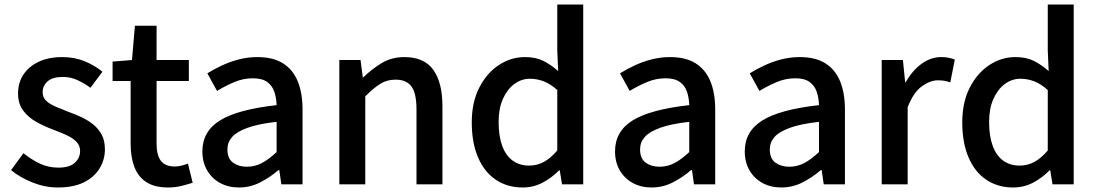

<svg xmlns="http://www.w3.org/2000/svg" viewBox="-20 -817 4865 851"><path d="M236 14Q180 14 124.5 -8Q69 -30 29 -63L84 -138Q120 -109 157.5 -91.5Q195 -74 239 -74Q288 -74 311.5 -95.5Q335 -117 335 -148Q335 -173 317.5 -190Q300 -207 272 -219.5Q244 -232 214 -243Q177 -257 141.5 -276.5Q106 -296 83 -326.5Q60 -357 60 -403Q60 -450 83.5 -486Q107 -522 151 -543Q195 -564 256 -564Q311 -564 356.5 -545Q402 -526 434 -499L381 -428Q352 -449 322 -462.5Q292 -476 259 -476Q213 -476 191 -456.5Q169 -437 169 -408Q169 -385 185 -370Q201 -355 227.5 -344Q254 -333 284 -321Q313 -311 341.5 -297.5Q370 -284 393 -265.5Q416 -247 430.5 -220.5Q445 -194 445 -155Q445 -109 421 -70Q397 -31 351 -8.5Q305 14 236 14Z M726 14Q664 14 627.5 -10.5Q591 -35 575 -78.5Q559 -122 559 -180V-458H479V-544L565 -551L578 -703H674V-551H817V-458H674V-179Q674 -130 693 -104.5Q712 -79 755 -79Q769 -79 785 -83Q801 -87 813 -92L834 -7Q812 0 784.5 7Q757 14 726 14Z M1039 14Q992 14 955.5 -6Q919 -26 898 -62Q877 -98 877 -146Q877 -235 955.5 -283.5Q1034 -332 1206 -351Q1205 -383 1196 -410Q1187 -437 1164.5 -453.5Q1142 -470 1101 -470Q1058 -470 1018 -453Q978 -436 942 -414L899 -492Q928 -510 963 -526.5Q998 -543 1038 -553.5Q1078 -564 1121 -564Q1190 -564 1234 -536.5Q1278 -509 1299.5 -457Q1321 -405 1321 -331V0H1227L1218 -63H1214Q1177 -31 1133 -8.5Q1089 14 1039 14ZM1074 -78Q1110 -78 1141 -94.5Q1172 -111 1206 -143V-277Q1125 -268 1077 -250.5Q1029 -233 1008.5 -209.5Q988 -186 988 -155Q988 -114 1013 -96Q1038 -78 1074 -78Z M1484 0V-551H1578L1588 -474H1590Q1628 -511 1672 -537.5Q1716 -564 1772 -564Q1860 -564 1900.5 -507.5Q1941 -451 1941 -346V0H1826V-332Q1826 -403 1804 -433.5Q1782 -464 1733 -464Q1695 -464 1665.5 -445.5Q1636 -427 1599 -390V0Z M2297 14Q2229 14 2178 -20Q2127 -54 2099 -119Q2071 -184 2071 -275Q2071 -364 2104.5 -429Q2138 -494 2191.5 -529Q2245 -564 2306 -564Q2354 -564 2387.5 -547.5Q2421 -531 2454 -502L2450 -593V-797H2565V0H2471L2461 -62H2458Q2427 -30 2386 -8Q2345 14 2297 14ZM2325 -83Q2360 -83 2390 -99Q2420 -115 2450 -150V-418Q2420 -445 2390 -456.5Q2360 -468 2329 -468Q2291 -468 2259.5 -444.5Q2228 -421 2209 -378.5Q2190 -336 2190 -276Q2190 -214 2206 -170.5Q2222 -127 2252.5 -105Q2283 -83 2325 -83Z M2868 14Q2821 14 2784.5 -6Q2748 -26 2727 -62Q2706 -98 2706 -146Q2706 -235 2784.5 -283.5Q2863 -332 3035 -351Q3034 -383 3025 -410Q3016 -437 2993.5 -453.5Q2971 -470 2930 -470Q2887 -470 2847 -453Q2807 -436 2771 -414L2728 -492Q2757 -510 2792 -526.5Q2827 -543 2867 -553.5Q2907 -564 2950 -564Q3019 -564 3063 -536.5Q3107 -509 3128.5 -457Q3150 -405 3150 -331V0H3056L3047 -63H3043Q3006 -31 2962 -8.5Q2918 14 2868 14ZM2903 -78Q2939 -78 2970 -94.5Q3001 -111 3035 -143V-277Q2954 -268 2906 -250.5Q2858 -233 2837.5 -209.5Q2817 -186 2817 -155Q2817 -114 2842 -96Q2867 -78 2903 -78Z M3443 14Q3396 14 3359.5 -6Q3323 -26 3302 -62Q3281 -98 3281 -146Q3281 -235 3359.5 -283.5Q3438 -332 3610 -351Q3609 -383 3600 -410Q3591 -437 3568.5 -453.5Q3546 -470 3505 -470Q3462 -470 3422 -453Q3382 -436 3346 -414L3303 -492Q3332 -510 3367 -526.5Q3402 -543 3442 -553.5Q3482 -564 3525 -564Q3594 -564 3638 -536.5Q3682 -509 3703.5 -457Q3725 -405 3725 -331V0H3631L3622 -63H3618Q3581 -31 3537 -8.5Q3493 14 3443 14ZM3478 -78Q3514 -78 3545 -94.5Q3576 -111 3610 -143V-277Q3529 -268 3481 -250.5Q3433 -233 3412.5 -209.5Q3392 -186 3392 -155Q3392 -114 3417 -96Q3442 -78 3478 -78Z M3888 0V-551H3982L3992 -452H3994Q4024 -505 4065 -534.5Q4106 -564 4151 -564Q4171 -564 4185 -561Q4199 -558 4212 -553L4192 -452Q4177 -457 4165 -459Q4153 -461 4136 -461Q4103 -461 4066 -434.5Q4029 -408 4003 -342V0Z M4471 14Q4403 14 4352 -20Q4301 -54 4273 -119Q4245 -184 4245 -275Q4245 -364 4278.5 -429Q4312 -494 4365.5 -529Q4419 -564 4480 -564Q4528 -564 4561.5 -547.5Q4595 -531 4628 -502L4624 -593V-797H4739V0H4645L4635 -62H4632Q4601 -30 4560 -8Q4519 14 4471 14ZM4499 -83Q4534 -83 4564 -99Q4594 -115 4624 -150V-418Q4594 -445 4564 -456.5Q4534 -468 4503 -468Q4465 -468 4433.5 -444.5Q4402 -421 4383 -378.5Q4364 -336 4364 -276Q4364 -214 4380 -170.5Q4396 -127 4426.5 -105Q4457 -83 4499 -83Z"/></svg>

Font: Noto Sans JP Thin Medium
Style: Regular
Weight: 500
Version: Version 2.004-H2;hotconv 1.0.118;makeotfexe 2.5.65603